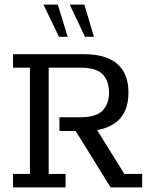

<svg xmlns="http://www.w3.org/2000/svg" viewBox="-20 -820 664 840"><path d="M37 0V-59H111V-524H37V-583H346Q444 -583 493 -540.5Q542 -498 542 -415Q542 -331 492.5 -289Q443 -247 352 -247H335L390 -275L524 -59H602V0H464L311 -247H240V-307H331Q400 -307 428.5 -336Q457 -365 457 -415Q457 -465 429.5 -494.5Q402 -524 331 -524H193V-59H267V0ZM352 -659 285 -800H349L391 -659ZM238 -659 170 -800H233L276 -659Z"/></svg>

Font: Rokkitt
Style: Regular
Weight: 400
Designer: Vernon Adams
Foundry: Vernon Adams
Version: Version 3.103